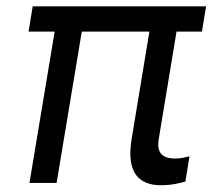

<svg xmlns="http://www.w3.org/2000/svg" viewBox="-20 -565 671 593"><path d="M603.7 -467.3 616.5 -545.5H81L68.2 -467.3H148.8L71 0H154.8L232.6 -467.3H441.4L386.4 -134.9C369.3 -29.8 410.5 7.1 477.3 7.1C511.4 7.1 536.9 0 552.6 -4.3L565.3 -82.4C555.4 -79.5 536.9 -75.3 521.3 -75.3C492.9 -75.3 461.6 -83.8 470.2 -134.9L525.2 -467.3Z"/></svg>

Font: Riot Sans 2.0
Style: Italic
Weight: 400
Italic angle: -9.39999°
Designer: Rasmus Andersson
Foundry: rsms
Version: Version 3.006;hotconv 1.0.109;makeotfexe 2.5.65596